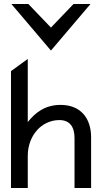

<svg xmlns="http://www.w3.org/2000/svg" viewBox="-20 -941 511 961"><path d="M235 -688 433 -921H348L235 -803L122 -921H37ZM436 -254C436 -349 384 -416 283 -416C206 -416 156 -377 119 -330V-646L35 -585V0H119V-161C119 -216 139 -260 166 -290C190 -317 229 -340 277 -340C331 -340 353 -304 353 -250V0H436Z"/></svg>

Font: Charger
Style: Bd
Weight: 400
Designer: Jasper
Foundry: Cannot Into Space Fonts
Version: Version 0.98